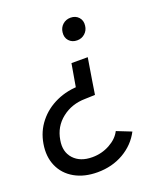

<svg xmlns="http://www.w3.org/2000/svg" viewBox="-164 -601 762 902"><g transform="rotate(-20 217.0 -150.0)"><path d="M280 -132.5 230.3 -130.8Q162.8 -130 113.7 -91.3Q64.5 -52.7 54.2 11.2Q44.2 67.5 76.5 102.9Q108.8 138.3 169.2 138.3Q216.5 138.3 256.7 116.2Q296.8 94.2 313.7 60.5L386.3 89.3Q356.8 146.2 299.1 179.8Q241.3 213.3 168 213.3Q102 213.3 54.1 186Q6.2 158.7 -15.1 110.2Q-36.3 61.8 -26 0.8Q-16.2 -58.5 19.7 -103.3Q55.5 -148.2 110.5 -173.1Q165.5 -198 232 -198H290.3ZM347.7 -454Q345.2 -431.2 328.8 -416.5Q312.5 -401.8 289.7 -401.8Q264.3 -401.8 249.2 -418.6Q234.2 -435.3 237.5 -460.7Q240 -483.5 256.3 -498.2Q272.7 -512.8 295.5 -512.8Q320.8 -512.8 335.9 -496.1Q351 -479.3 347.7 -454ZM280.8 -140H197.8L227.3 -310.7H308.7Z"/></g></svg>

Font: Oak Sans Light Italic
Style: Regular
Weight: 400
Italic angle: -9.5°
Foundry: Erik Kennedy, Walven
Version: Version 1.000;Glyphs 3.1.2 (3151)